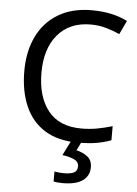

<svg xmlns="http://www.w3.org/2000/svg" viewBox="-62 -771 757 1059"><g transform="rotate(5 316.0 -242.0)"><path d="M403 -645Q288 -645 222 -568Q156 -491 156 -357Q156 -224 217.5 -146.5Q279 -69 402 -69Q449 -69 491 -77Q533 -85 573 -97V-19Q533 -4 490.5 3Q448 10 389 10Q280 10 207 -35Q134 -80 97.5 -163Q61 -246 61 -358Q61 -466 100.5 -548.5Q140 -631 217 -677.5Q294 -724 404 -724Q517 -724 601 -682L565 -606Q532 -621 491.5 -633Q451 -645 403 -645ZM473 139Q473 187 436 213.5Q399 240 325 240Q293 240 275 235V180Q284 182 299 183.5Q314 185 328 185Q364 185 383 175.5Q402 166 402 141Q402 115 375.5 103Q349 91 311 86L354 0H412L386 53Q422 61 447.5 81Q473 101 473 139Z"/></g></svg>

Font: Noto Sans Symbols 2
Style: Regular
Weight: 400
Designer: Monotype Design Team
Foundry: Monotype Imaging Inc.
Version: Version 2.008; ttfautohint (v1.8.4.7-5d5b)